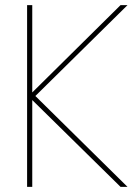

<svg xmlns="http://www.w3.org/2000/svg" viewBox="-20 -724 534 744"><path d="M85 0V-704H105V0ZM90 -351 447 -704H474L113 -348L110 -359L474 0H447Z"/></svg>

Font: Poppins Devanagari Thin
Style: Regular
Weight: 100
Designer: Ninad Kale (Devanagari), Jonny Pinhorn (Latin)
Foundry: Indian Type Foundry
Version: 4.005